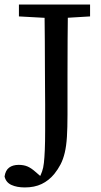

<svg xmlns="http://www.w3.org/2000/svg" viewBox="-43 -690 444 842"><path d="M66 132Q31 132 7 121Q-17 110 -23 84Q-19 57 -3 45Q13 33 39 33Q61 33 77.5 40Q94 47 113 64L142 89H129H136L129 91Q136 77 141.5 62Q147 47 149.5 24.5Q152 2 153.5 -32.5Q155 -67 155 -119Q155 -119 155 -174V-232Q155 -264 154.5 -303.5Q154 -343 154 -395Q154 -447 153.5 -514.5Q153 -582 152 -670H255Q254 -593 253.5 -516Q253 -439 253 -360V-186Q253 -130 250.5 -90Q248 -50 241 -20.5Q234 9 222.5 31Q211 53 195 73Q171 102 139.5 117Q108 132 66 132ZM40 -618V-670H352V-618L219 -610H186Z"/></svg>

Font: myMathFont
Style: Regular
Weight: 400
Designer: Ross Mills, John Hudson & Paul Hanslow, Tiro Typeworks Ltd; with prior portions MicroPress Inc., and Coen Hoffman. Math 
Foundry: Tiro Typeworks Ltd
Version: Version 2.13 b171